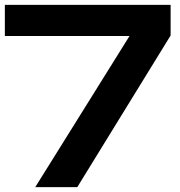

<svg xmlns="http://www.w3.org/2000/svg" viewBox="-20 -770 742 790"><path d="M298 0 682 -624V-750H0V-622H513L125 0Z"/></svg>

Font: Bounded Med
Style: Regular
Weight: 500
Designer: Vlad Churkin
Version: Version 3.0